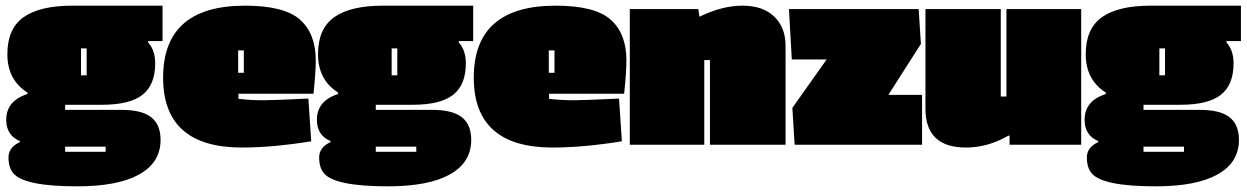

<svg xmlns="http://www.w3.org/2000/svg" viewBox="-20 -511 4402 678"><path d="M235 -491H554V-366H503V-361Q528 -334 528 -287Q528 -212 483.5 -176.5Q439 -141 340 -141H210V-123H409Q481 -123 514 -97Q547 -71 547 -17Q547 63 471.5 105Q396 147 253 147Q66 147 27 101Q10 81 10 45Q10 9 50 -9V-13Q2 -33 2 -88Q2 -155 77 -179V-184Q6 -229 6 -319.5Q6 -410 63.5 -450.5Q121 -491 235 -491ZM210 7V25H353V7ZM266 -340V-245H286V-340Z M1095 -298Q1095 -255 1087 -180H822V-162Q865 -157 908 -157Q951 -157 1069 -163L1079 -12Q942 10 834 10Q556 10 556 -237Q556 -491 845 -491Q984 -491 1039.5 -441.5Q1095 -392 1095 -298ZM841 -254V-333H821V-254Z M1332 -491H1651V-366H1600V-361Q1625 -334 1625 -287Q1625 -212 1580.5 -176.5Q1536 -141 1437 -141H1307V-123H1506Q1578 -123 1611 -97Q1644 -71 1644 -17Q1644 63 1568.5 105Q1493 147 1350 147Q1163 147 1124 101Q1107 81 1107 45Q1107 9 1147 -9V-13Q1099 -33 1099 -88Q1099 -155 1174 -179V-184Q1103 -229 1103 -319.5Q1103 -410 1160.5 -450.5Q1218 -491 1332 -491ZM1307 7V25H1450V7ZM1363 -340V-245H1383V-340Z M2192 -298Q2192 -255 2184 -180H1919V-162Q1962 -157 2005 -157Q2048 -157 2166 -163L2176 -12Q2039 10 1931 10Q1653 10 1653 -237Q1653 -491 1942 -491Q2081 -491 2136.5 -441.5Q2192 -392 2192 -298ZM1938 -254V-333H1918V-254Z M2450 -452Q2530 -491 2602 -491Q2674 -491 2714 -452.5Q2754 -414 2754 -349V0H2487V-299H2467V0H2204V-479H2446Z M3236 0H2786L2778 -130L2899 -301H2776L2766 -479H3224L3232 -356L3117 -176H3236Z M3391 10Q3248 10 3248 -127V-479H3514V-170H3534V-479H3798V0H3545V-32H3541Q3468 10 3391 10Z M4043 -491H4362V-366H4311V-361Q4336 -334 4336 -287Q4336 -212 4291.5 -176.5Q4247 -141 4148 -141H4018V-123H4217Q4289 -123 4322 -97Q4355 -71 4355 -17Q4355 63 4279.5 105Q4204 147 4061 147Q3874 147 3835 101Q3818 81 3818 45Q3818 9 3858 -9V-13Q3810 -33 3810 -88Q3810 -155 3885 -179V-184Q3814 -229 3814 -319.5Q3814 -410 3871.5 -450.5Q3929 -491 4043 -491ZM4018 7V25H4161V7ZM4074 -340V-245H4094V-340Z"/></svg>

Font: Passion One Black
Style: Regular
Weight: 900
Designer: Alejandro Lo Celso
Foundry: Fontstage
Version: Version 1.002